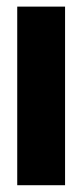

<svg xmlns="http://www.w3.org/2000/svg" viewBox="-20 -546 242 566"><path d="M30.8 0V-526.5H171.8V0Z"/></svg>

Font: Bricolage Grotesque 96pt ExtraBold SemiCondensed
Style: Regular
Weight: 800
Width: 4
Version: Version 1.001;gftools[0.9.33.dev8+g029e19f]